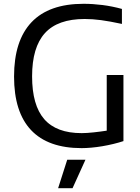

<svg xmlns="http://www.w3.org/2000/svg" viewBox="-20 -771 738 1011"><path d="M334 70H430L362 220H286ZM410 9Q233 9 143.5 -86Q54 -181 54 -368Q54 -557 146 -654Q238 -751 420 -751Q469 -751 520 -744.5Q571 -738 622 -724V-645Q589 -652 562 -657Q535 -662 512 -665Q489 -668 468 -669.5Q447 -671 426 -671Q284 -671 216.5 -596.5Q149 -522 149 -369Q149 -217 213 -143.5Q277 -70 410 -70Q436 -70 473 -74Q510 -78 542 -83V-376H630V-28Q606 -20 577 -13Q548 -6 518.5 -1Q489 4 460.5 6.5Q432 9 410 9Z"/></svg>

Font: Encode Sans Wide
Style: Regular
Weight: 400
Designer: Pablo Impallari, Andres Torresi
Foundry: Pablo Impallari, Andres Torresi
Version: Version 1.000; ttfautohint (v1.00) -l 8 -r 50 -G 200 -x 14 -